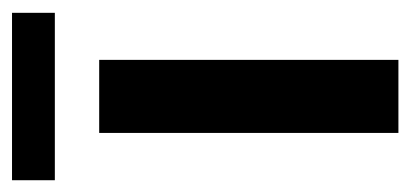

<svg xmlns="http://www.w3.org/2000/svg" viewBox="-204 -472 670 313"><g transform="rotate(-90 130.5 -315.0)"><path d="M-6.3 -560.1V-629.9H266.6V-560.1ZM70.8 0V-487.8H189.9V0Z"/></g></svg>

Font: HK Grotesk Legacy
Style: Bold
Weight: 700
Designer: Alfredo Marco Pradil
Foundry: Hanken Design Co.
Version: Version 2.022;PS 002.022;hotconv 1.0.88;makeotf.lib2.5.64775